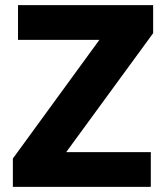

<svg xmlns="http://www.w3.org/2000/svg" viewBox="-20 -726 648 746"><path d="M30 -110 385 -597H575L219 -110ZM30 0V-110L134 -135H566V0ZM50 -571V-706H575V-597L469 -571Z"/></svg>

Font: Outfit
Style: Bold
Weight: 700
Designer: Rodrigo Fuenzalida
Foundry: fragTYPE
Version: Version 1.100;gftools[0.9.27]